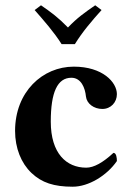

<svg xmlns="http://www.w3.org/2000/svg" viewBox="-20 -696 496 726"><path d="M422 -87C422 -99 420 -118 409 -118C369 -81 335 -62 306 -62C231 -62 172 -116 172 -236C172 -347 197 -402 250 -402C287 -402 302 -363 305 -331C308 -304 335 -284 367 -284C399 -284 422 -309 422 -340C422 -385 368 -444 259 -444C141 -444 37 -349 37 -201C37 -136 60 -79 99 -42C138 -5 184 10 255 10C315 10 384 -32 422 -87ZM263 -529C292 -576 328 -618 364 -658L340 -676C301 -649 271 -628 237 -592C200 -630 174 -649 135 -676L111 -658C146 -618 184 -575 213 -529Z"/></svg>

Font: Libertinus Serif
Style: Bold
Weight: 700
Designer: Philipp H. Poll, Khaled Hosny
Foundry: Caleb Maclennan
Version: Version 7.050;RELEASE